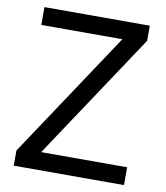

<svg xmlns="http://www.w3.org/2000/svg" viewBox="-81 -781 734 849"><g transform="rotate(10 286.0 -357.0)"><path d="M533 0H38V-68L414 -634H50V-714H523V-646L147 -80H533Z"/></g></svg>

Font: Noto Sans Tagbanwa
Style: Regular
Weight: 400
Designer: Monotype Design Team
Foundry: Monotype Imaging Inc.
Version: Version 2.001; ttfautohint (v1.8.4.7-5d5b)